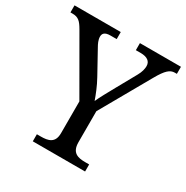

<svg xmlns="http://www.w3.org/2000/svg" viewBox="-168 -852 960 989"><g transform="rotate(30 311.5 -357.0)"><path d="M159 0H470V-42H447C402 -42 365 -51 365 -114V-298L533 -594C567 -654 588 -672 616 -672H628V-714H384V-672H413C451 -672 473 -657 473 -628C473 -612 468 -591 455 -568L391 -453C368 -411 343 -367 331 -339C320 -370 304 -412 281 -453L207 -587C199 -601 189 -621 189 -640C189 -657 197 -672 233 -672H270V-714H-5V-672H8C42 -672 57 -657 79 -619L264 -298V-109C264 -50 226 -42 182 -42H159Z"/></g></svg>

Font: Noto Serif
Style: Regular
Weight: 400
Designer: Monotype Design Team
Foundry: Monotype Imaging Inc.
Version: Version 2.015